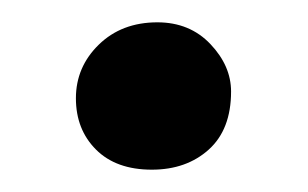

<svg xmlns="http://www.w3.org/2000/svg" viewBox="-20 -142 276 172"><path d="M48 -54Q48 -82 68.5 -102Q89 -122 121 -122Q150 -122 168.5 -102.5Q187 -83 187 -60Q187 -26 167 -8Q147 10 116 10Q84 10 66 -8Q48 -26 48 -54Z"/></svg>

Font: Vollkorn SC
Style: Regular
Weight: 400
Designer: Friedrich Althausen
Foundry: Friedrich Althausen
Version: Version 4.015